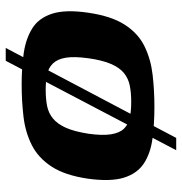

<svg xmlns="http://www.w3.org/2000/svg" viewBox="-2 -564 650 687"><g transform="rotate(-90 323.5 -220.0)"><path d="M28 -230Q40 -313 71.5 -361Q103 -409 149 -432Q195 -455 250.5 -461.5Q306 -468 366 -468Q427 -468 478 -460.5Q529 -453 566 -430Q603 -407 618.5 -359Q634 -311 622 -230Q610 -147 579 -99Q548 -51 502 -28.5Q456 -6 400.5 0.5Q345 7 285 7Q223 7 171 0Q119 -7 83 -30.5Q47 -54 32 -101.5Q17 -149 28 -230ZM459 -229Q466 -280 461 -310Q456 -340 440.5 -356Q425 -372 401.5 -377Q378 -382 346 -382Q314 -382 288.5 -377Q263 -372 243.5 -356Q224 -340 210.5 -310Q197 -280 189 -229Q182 -179 187 -148Q192 -117 207.5 -101.5Q223 -86 247 -81Q271 -76 303 -76Q335 -76 360.5 -81Q386 -86 405.5 -101.5Q425 -117 438.5 -148Q452 -179 459 -229ZM130 85 450 -525H496L174 85Z"/></g></svg>

Font: Genos
Style: Bold Italic
Weight: 700
Italic angle: -8°
Version: Version 1.010